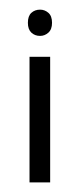

<svg xmlns="http://www.w3.org/2000/svg" viewBox="-20 -380 166 400"><path d="M63.5 -359.9Q73.2 -359.9 80.8 -353.3Q88.4 -346.7 88.4 -332.5Q88.4 -318.8 80.8 -312Q73.2 -305.2 63.5 -305.2Q52.7 -305.2 45.4 -312Q38.1 -318.8 38.1 -332.5Q38.1 -346.7 45.4 -353.3Q52.7 -359.9 63.5 -359.9ZM84.5 -261.7V0H41.5V-261.7Z"/></svg>

Font: NotoSansOldHungarianUI
Style: Regular
Weight: 400
Designer: Monotype Design Team
Foundry: Monotype Imaging Inc.
Version: Version 1001.000; ttfautohint (v1.8.4.7-5d5b)